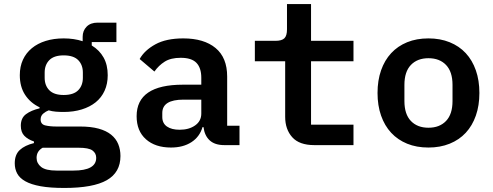

<svg xmlns="http://www.w3.org/2000/svg" viewBox="-20 -718 2440 950"><path d="M576 54Q576 135 508.5 173.5Q441 212 298 212Q228 212 181 203.5Q134 195 105.5 179Q77 163 65 140.5Q53 118 53 90Q53 47 78 24Q103 1 148 -10V-18Q118 -28 100.5 -46Q83 -64 83 -96Q83 -134 108.5 -153Q134 -172 176 -182V-187Q130 -209 104 -249Q78 -289 78 -346Q78 -389 93.5 -422.5Q109 -456 137.5 -479.5Q166 -503 206 -515.5Q246 -528 295 -528Q347 -528 389 -514V-536Q389 -566 408.5 -586Q428 -606 463 -606H556V-510H434V-493Q472 -470 492.5 -433.5Q513 -397 513 -346Q513 -303 497.5 -269Q482 -235 453.5 -212Q425 -189 384.5 -176.5Q344 -164 295 -164Q275 -164 256.5 -165.5Q238 -167 221 -172Q207 -167 194 -156Q181 -145 181 -127Q181 -103 204 -97.5Q227 -92 259 -92H376Q430 -92 468 -81.5Q506 -71 530 -51.5Q554 -32 565 -5Q576 22 576 54ZM456 63Q456 40 437.5 26.5Q419 13 369 13H191Q161 30 161 63Q161 90 183.5 108Q206 126 260 126H343Q456 126 456 63ZM295 -248Q344 -248 367 -271.5Q390 -295 390 -333V-359Q390 -397 367 -420.5Q344 -444 295 -444Q247 -444 224 -420.5Q201 -397 201 -359V-333Q201 -295 224 -271.5Q247 -248 295 -248Z M1090 0Q1043 0 1017.5 -23.5Q992 -47 987 -89H982Q968 -41 927 -14.5Q886 12 826 12Q748 12 702 -29Q656 -70 656 -143Q656 -299 885 -299H976V-333Q976 -382 952 -407Q928 -432 874 -432Q825 -432 795 -413Q765 -394 744 -364L671 -426Q695 -469 748.5 -498.5Q802 -528 887 -528Q989 -528 1046.5 -480.5Q1104 -433 1104 -339V-96H1165V0ZM869 -76Q915 -76 945.5 -97.5Q976 -119 976 -156V-225H888Q783 -225 783 -159V-139Q783 -108 806 -92Q829 -76 869 -76Z M1535 0Q1461 0 1426 -39Q1391 -78 1391 -140V-415H1241V-516H1343Q1374 -516 1387 -528.5Q1400 -541 1400 -573V-698H1519V-516H1729V-415H1519V-101H1729V0Z M2100 12Q2041 12 1994.5 -7Q1948 -26 1915.5 -61Q1883 -96 1865.5 -146Q1848 -196 1848 -258Q1848 -320 1865.5 -370Q1883 -420 1915.5 -455Q1948 -490 1994.5 -509Q2041 -528 2100 -528Q2158 -528 2205 -509Q2252 -490 2284.5 -455Q2317 -420 2334.5 -370Q2352 -320 2352 -258Q2352 -196 2334.5 -146Q2317 -96 2284.5 -61Q2252 -26 2205 -7Q2158 12 2100 12ZM2100 -86Q2155 -86 2187 -119.5Q2219 -153 2219 -218V-298Q2219 -363 2187 -396.5Q2155 -430 2100 -430Q2045 -430 2013 -396.5Q1981 -363 1981 -298V-218Q1981 -153 2013 -119.5Q2045 -86 2100 -86Z"/></svg>

Font: IBM Plex Mono SemiBold
Style: Regular
Weight: 600
Monospace: yes
Designer: Mike Abbink, Paul van der Laan, Pieter van Rosmalen
Foundry: Bold Monday
Version: Version 2.3